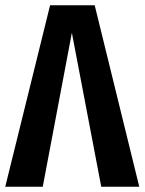

<svg xmlns="http://www.w3.org/2000/svg" viewBox="-25 -712 551 732"><path d="M506 0H361L249 -587L138 0H-5L166 -692H336Z"/></svg>

Font: Fira Sans Compressed SemiBold
Style: Regular
Weight: 600
Width: 1
Designer: bBox Type GmbH & Carrois Corporate GbR & Edenspiekermann AG
Foundry: bBox Type GmbH & Carrois Corporate GbR & Edenspiekermann AG
Version: Version 4.301